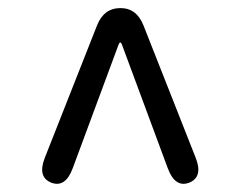

<svg xmlns="http://www.w3.org/2000/svg" viewBox="-20 -769 595 475"><path d="M107 -317Q72 -331 91 -379L220 -706Q237 -749 278 -749Q318 -749 335 -706L464 -379Q483 -331 448 -317Q413 -304 395 -353L283 -655Q280 -664 277.5 -664Q275 -664 272 -655L160 -353Q142 -304 107 -317Z"/></svg>

Font: Resource Han Rounded CN
Style: Regular
Weight: 400
Designer: Cyano Hao (round all glyphs); Ryoko NISHIZUKA  (kana, bopomofo & ideographs); Paul D. Hunt (Latin, Greek & Cyrillic); Sa
Foundry: Cyano Hao
Version: 0.990